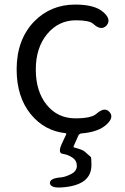

<svg xmlns="http://www.w3.org/2000/svg" viewBox="-20 -574 546 842"><path d="M249 248Q201 251 199 229Q198 208 246 204Q264 203 290.5 190Q317 177 317 153.5Q317 130 297.5 117Q278 104 254.5 100.5Q231 97 254 50L270 16Q272 11 267 10Q175 0 115 -73Q53 -149 53 -270Q53 -400 130 -480Q203 -554 310 -554Q397 -554 434 -520Q470 -488 447 -462Q424 -437 388 -470Q371 -485 313 -485Q237 -485 187 -425Q137 -365 137 -269Q137 -173 185 -114Q233 -55 311 -55Q380 -55 403 -75Q439 -107 460 -83Q482 -59 446 -27Q411 5 338 11Q327 12 323 22L303 67Q301 72 306 73Q341 82 350.5 90Q360 98 378 114Q381 117 381 150Q381 240 249 248Z"/></svg>

Font: Resource Han Rounded JP Normal
Style: Regular
Weight: 350
Designer: Cyano Hao (round all glyphs); Ryoko NISHIZUKA 西塚涼子 (kana, bopomofo & ideographs); Paul D. Hunt (Latin, Greek & Cyrillic)
Foundry: Cyano Hao
Version: 0.990